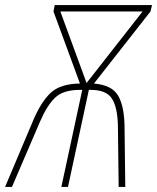

<svg xmlns="http://www.w3.org/2000/svg" viewBox="-62 -734 617 754"><path d="M175 -689H498L278 -408ZM-15 0 95 -256Q123 -321 155 -351Q187 -381 251 -381H261L179 0H205L287 -381H294Q355 -381 377 -347.5Q399 -314 401 -243L404 0H430L427 -243Q425 -321 400.5 -360.5Q376 -400 307 -406L529 -689L535 -714H153L148 -689L252 -406Q174 -405 136 -368.5Q98 -332 67 -258L-42 0Z"/></svg>

Font: Noto Sans Display SemiCondensed Thin
Style: Italic
Weight: 250
Width: 4
Designer: Monotype Design team
Foundry: Monotype Imaging Inc.
Version: 1.000